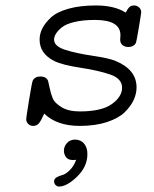

<svg xmlns="http://www.w3.org/2000/svg" viewBox="-20 -457 565 703"><path d="M178 207Q178 198 187 192.5Q196 187 208 184Q220 181 235 166.5Q250 152 259 128Q258 128 254.5 128.5Q251 129 248 129Q229 129 221.5 118Q214 107 214 95Q214 79 225.5 66.5Q237 54 256 54Q277 55 288.5 69.5Q300 84 300 107Q300 153 262.5 189.5Q225 226 196 226Q189 226 183.5 220.5Q178 215 178 207ZM76 -21Q76 -27 86.5 -91.5Q97 -156 100 -162Q108 -177 128 -177Q149 -177 156 -161Q157 -159 161.5 -136.5Q166 -114 173 -97Q180 -80 205.5 -64.5Q231 -49 272 -49Q352 -49 389.5 -76Q427 -103 427 -136Q427 -169 384 -184Q341 -199 274.5 -209Q208 -219 178 -234Q125 -261 125 -312Q125 -333 135 -353Q145 -373 166.5 -393Q188 -413 230.5 -425Q273 -437 331 -437Q399 -437 440 -411Q441 -412 443 -415.5Q445 -419 445.5 -420Q446 -421 448 -424Q450 -427 451.5 -428.5Q453 -430 455 -432Q457 -434 459.5 -435Q462 -436 465 -436.5Q468 -437 471 -437Q481 -437 489 -430Q497 -423 497 -412Q497 -408 488.5 -357Q480 -306 478 -301Q471 -285 449 -285Q437 -285 428.5 -292Q420 -299 420 -312Q420 -314 420.5 -319.5Q421 -325 421 -328Q421 -384 328 -384Q284 -384 252.5 -376.5Q221 -369 206 -356.5Q191 -344 184.5 -333Q178 -322 178 -312Q178 -288 217.5 -275Q257 -262 318 -253Q379 -244 403 -234Q480 -202 480 -137Q480 -114 469.5 -91Q459 -68 436.5 -46Q414 -24 371.5 -10Q329 4 272 4Q188 4 142 -41Q130 -14 122 -5Q114 4 101 4Q91 4 83.5 -3Q76 -10 76 -21Z"/></svg>

Font: CMU Typewriter Text
Style: LightOblique
Weight: 200
Italic angle: -9.46001°
Version: Version 0.7.0